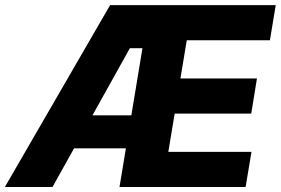

<svg xmlns="http://www.w3.org/2000/svg" viewBox="-42 -748 1123 768"><path d="M-22.5 0 398.4 -727.5H1061L1037.6 -586.9H705.1L679.7 -434.1H985.8L962.9 -293.5H656.7L631.3 -140.6H963.9L940.4 0H436L527.8 -555.2H477.5L168 0ZM176.3 -154.8 198.2 -286.6H582.5L561 -154.8Z"/></svg>

Font: Inter ExtraBold
Style: Italic
Weight: 800
Italic angle: -9.3988°
Designer: Rasmus Andersson
Foundry: rsms
Version: Version 4.001;git-66647c0bb